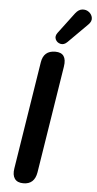

<svg xmlns="http://www.w3.org/2000/svg" viewBox="-63 -989 520 1034"><g transform="rotate(5 197.0 -472.0)"><path d="M104 8Q71 8 57 -12Q43 -32 49 -68L141 -649Q151 -713 214 -713Q279 -713 267 -637L175 -57Q164 8 104 8ZM275 -771Q257 -753 238 -757.5Q219 -762 211 -779Q203 -796 217 -815L302 -928Q319 -950 339.5 -952Q360 -954 375.5 -942Q391 -930 394 -911.5Q397 -893 379 -875Z"/></g></svg>

Font: Nunito
Style: Bold Italic
Weight: 700
Italic angle: -9°
Designer: Vernon Adams
Foundry: Vernon Adams
Version: Version 3.601; ttfautohint (v1.8.2.53-6de2)